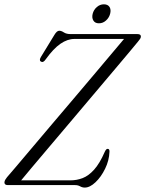

<svg xmlns="http://www.w3.org/2000/svg" viewBox="-20 -858 673 890"><path d="M328 0H16.5Q0.5 0 0.5 -12.5Q1 -19 4.2 -24.5Q7.5 -30 12.5 -36.5Q22 -47 52 -82.5Q82 -118 125.8 -169.8Q169.5 -221.5 220.5 -281.8Q271.5 -342 323.8 -403.5Q376 -465 422.5 -520.2Q469 -575.5 504 -617Q539 -658.5 555 -677.5H325.5Q292.5 -677.5 260 -655Q227.5 -632.5 191.5 -582.5Q180.5 -566 169.5 -572.5Q160 -578 170 -594.5L232 -696Q243.5 -715.5 254.5 -715.5Q264.5 -715.5 276 -707.8Q287.5 -700 308 -700H617Q633.5 -700 633 -688.5Q633 -683.5 629.5 -678Q626 -672.5 620 -665.5Q609.5 -652.5 578.8 -615.8Q548 -579 504 -527Q460 -475 409 -414.5Q358 -354 306.2 -292.8Q254.5 -231.5 208.2 -177Q162 -122.5 127.8 -81.8Q93.5 -41 78 -22H307Q336 -22 363.2 -32.5Q390.5 -43 416.2 -71.5Q442 -100 465.5 -154Q472 -168.5 479 -168Q488 -168 487.5 -155Q486 -114 467.2 -75.8Q448.5 -37.5 422.5 -13Q396.5 11.5 373 11.5Q361.5 11.5 351.5 5.8Q341.5 0 328 0ZM438.5 -750Q420.5 -750 412.8 -762.8Q405 -775.5 409.5 -794Q414.5 -813 429 -825.5Q443.5 -838 461.5 -838Q480 -838 487.8 -825.5Q495.5 -813 490.5 -794Q485.5 -775.5 471.2 -762.8Q457 -750 438.5 -750Z"/></svg>

Font: Fraunces 144pt S050 Light
Style: Italic
Weight: 300
Italic angle: -16°
Version: Version 1.000; ttfautohint (v1.8.3)